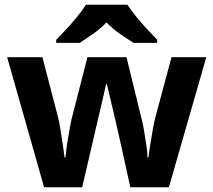

<svg xmlns="http://www.w3.org/2000/svg" viewBox="-20 -786 896 806"><path d="M485 -191Q481 -208 473.5 -241.5Q466 -275 457 -313.5Q448 -352 440 -384.5Q432 -417 429 -432H425Q422 -417 414.5 -384.5Q407 -352 398 -313.5Q389 -275 381 -241Q373 -207 369 -189L325 0H165L10 -546H158L221 -304Q228 -279 233.5 -244Q239 -209 244 -176.5Q249 -144 251 -125H255Q256 -139 259 -162.5Q262 -186 266.5 -211Q271 -236 274.5 -256.5Q278 -277 280 -284L347 -546H511L575 -284Q579 -270 584.5 -239Q590 -208 594.5 -176Q599 -144 599 -125H603Q605 -142 610 -174.5Q615 -207 621.5 -243Q628 -279 635 -304L700 -546H846L689 0H527ZM515 -766Q529 -744 551.5 -716.5Q574 -689 598 -663Q622 -637 640 -619V-606H541Q515 -622 484 -643.5Q453 -665 427 -692Q401 -665 371 -644Q341 -623 315 -606H216V-619Q235 -638 258.5 -663.5Q282 -689 304.5 -716.5Q327 -744 341 -766Z"/></svg>

Font: Noto Sans Bengali
Style: Bold
Weight: 700
Designer: Jelle Bosma - Monotype Design Team
Foundry: Monotype Imaging Inc.
Version: Version 2.003; ttfautohint (v1.8.4.7-5d5b)